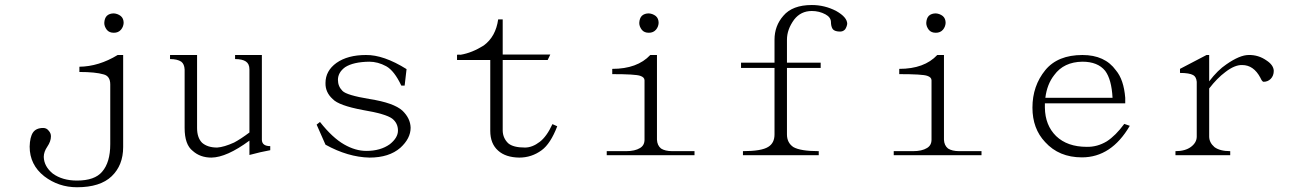

<svg xmlns="http://www.w3.org/2000/svg" viewBox="-20 -708 5313 784"><path d="M473.1 -642.6Q484.9 -632.8 484.9 -614.3Q483.9 -598.6 474.1 -586.9Q463.4 -574.2 444.8 -574.2Q426.3 -574.2 416.5 -585.9Q405.8 -599.6 405.8 -614.3Q406.7 -633.8 416.5 -643.6Q427.2 -653.3 444.8 -653.3Q460.4 -652.3 473.1 -642.6ZM101.1 -109.4Q102.1 -148.4 114.7 -167Q127.4 -185.5 156.7 -185.5Q170.4 -185.5 179.2 -173.8Q188 -164.1 188 -151.4Q188 -130.9 173.3 -109.4Q158.7 -87.9 158.7 -67.4Q159.7 -28.3 195.8 1Q234.9 29.3 294.4 29.3Q366.7 29.3 397 -6.8Q430.2 -44.9 430.2 -119.1V-363.3Q430.2 -397.5 402.8 -404.3Q369.6 -414.1 304.2 -414.1V-435.5Q383.3 -436.5 460.4 -483.4H482.9V-107.4Q482.9 -33.2 436 11.7Q389.2 56.6 294.4 56.6Q219.2 56.6 160.6 11.7Q101.1 -35.2 101.1 -109.4Z M805.2 -125Q827.6 -105.5 866.7 -105.5Q895 -107.4 936 -126Q963.4 -140.6 998.5 -167V-424.8Q998.5 -447.3 983.9 -457Q969.2 -466.8 939.9 -466.8V-483.4H1049.3V-136.7Q1050.3 -111.3 1083.5 -111.3V-94.7Q1045.4 -87.9 998.5 -75.2V-133.8Q905.8 -65.4 843.3 -64.5Q797.4 -64.5 767.1 -91.8Q733.9 -117.2 733.9 -185.5V-423.8Q732.9 -446.3 720.2 -456.1Q704.6 -466.8 674.3 -466.8V-483.4H784.7V-185.5Q784.7 -145.5 805.2 -125Z M1632.3 -358.4H1618.7Q1590.3 -418.9 1557.1 -437.5Q1522.9 -456.1 1487.8 -456.1Q1422.4 -455.1 1389.2 -433.6Q1359.9 -412.1 1359.9 -381.8Q1359.9 -355.5 1378.4 -336.9Q1395 -319.3 1488.8 -303.7Q1588.4 -288.1 1623.5 -255.9Q1655.8 -224.6 1656.7 -186.5Q1656.7 -142.6 1614.7 -104.5Q1568.8 -64.5 1488.8 -64.5Q1400.9 -66.4 1309.1 -117.2L1272.9 -199.2L1286.6 -210Q1337.4 -145.5 1385.3 -118.2Q1431.2 -91.8 1476.1 -91.8Q1533.7 -91.8 1571.8 -119.1Q1605 -145.5 1605 -174.8Q1605 -205.1 1581.5 -223.6Q1555.2 -243.2 1461.4 -258.8Q1362.8 -277.3 1338.4 -303.7Q1308.1 -331.1 1309.1 -369.1Q1309.1 -418.9 1354 -451.2Q1399.9 -483.4 1474.1 -483.4Q1546.4 -484.4 1640.1 -425.8Z M1846.2 -462.9V-484.4Q1854 -485.4 1860.8 -484.4Q1907.7 -492.2 1955.6 -522.5Q2004.4 -558.6 2014.2 -628.9H2032.7V-485.4H2227.1L2216.3 -462.9H2032.7V-173.8Q2033.7 -143.6 2055.2 -123Q2075.7 -105.5 2123.5 -105.5Q2153.8 -105.5 2184.1 -128.9Q2212.4 -150.4 2235.8 -201.2L2255.4 -192.4Q2228 -121.1 2191.9 -94.7Q2150.9 -64.5 2100.1 -64.5Q2044.4 -65.4 2014.2 -92.8Q1981.9 -121.1 1981.9 -173.8V-462.9Z M2657.7 -642.6Q2669.4 -632.8 2669.4 -614.3Q2668.5 -598.6 2658.7 -586.9Q2647.9 -574.2 2629.4 -574.2Q2610.8 -574.2 2601.1 -585.9Q2590.3 -599.6 2590.3 -614.3Q2591.3 -633.8 2601.1 -643.6Q2611.8 -653.3 2629.4 -653.3Q2645 -652.3 2657.7 -642.6ZM2679.2 -101.6Q2695.8 -90.8 2725.1 -90.8H2815.9V-74.2H2457.5V-90.8H2536.6Q2572.8 -90.8 2593.3 -103.5Q2611.8 -114.3 2611.8 -137.7V-379.9Q2611.8 -392.6 2594.2 -398.4Q2574.7 -405.3 2480 -405.3V-426.8Q2582.5 -426.8 2635.3 -483.4H2662.6V-137.7Q2663.6 -114.3 2679.2 -101.6Z M3013.7 -90.8Q3089.8 -90.8 3117.2 -108.4Q3142.6 -124 3142.6 -159.2V-430.7H3005.9V-452.1H3142.6V-545.9Q3142.6 -602.5 3178.7 -643.6Q3215.8 -687.5 3294.9 -687.5Q3347.7 -687.5 3394.5 -663.1Q3439.5 -637.7 3439.5 -610.4Q3437.5 -597.7 3430.7 -587.9Q3421.9 -578.1 3407.2 -579.1Q3386.7 -580.1 3379.9 -589.8Q3373 -600.6 3373 -619.1Q3372.1 -637.7 3350.6 -649.4Q3325.2 -663.1 3294.9 -663.1Q3250 -663.1 3222.7 -627.9Q3193.4 -587.9 3193.4 -545.9V-452.1H3331.1V-430.7H3193.4V-159.2Q3193.4 -125 3219.7 -107.4Q3249 -90.8 3323.2 -90.8V-74.2H3013.7Z M3829.6 -642.6Q3841.3 -632.8 3841.3 -614.3Q3840.3 -598.6 3830.6 -586.9Q3819.8 -574.2 3801.3 -574.2Q3782.7 -574.2 3772.9 -585.9Q3762.2 -599.6 3762.2 -614.3Q3763.2 -633.8 3772.9 -643.6Q3783.7 -653.3 3801.3 -653.3Q3816.9 -652.3 3829.6 -642.6ZM3851.1 -101.6Q3867.7 -90.8 3897 -90.8H3987.8V-74.2H3629.4V-90.8H3708.5Q3744.6 -90.8 3765.1 -103.5Q3783.7 -114.3 3783.7 -137.7V-379.9Q3783.7 -392.6 3766.1 -398.4Q3746.6 -405.3 3651.9 -405.3V-426.8Q3754.4 -426.8 3807.1 -483.4H3834.5V-137.7Q3835.4 -114.3 3851.1 -101.6Z M4247.6 -127.9Q4195.8 -182.6 4195.8 -268.6Q4195.8 -357.4 4248.5 -421.9Q4299.3 -483.4 4399.9 -483.4Q4491.7 -483.4 4536.6 -420.9Q4568.8 -382.8 4574.7 -308.6V-286.1H4246.6V-268.6Q4247.6 -196.3 4292.5 -152.3Q4338.4 -108.4 4417.5 -108.4Q4460.4 -107.4 4499.5 -130.9Q4535.6 -154.3 4570.8 -202.1L4593.3 -194.3Q4518.1 -65.4 4397.9 -65.4Q4304.2 -65.4 4247.6 -127.9ZM4284.7 -401.4Q4255.4 -364.3 4248.5 -308.6H4522.9Q4519 -383.8 4492.7 -418.9Q4462.4 -456.1 4399.9 -456.1Q4323.7 -455.1 4284.7 -401.4Z M4852.1 -401.4Q4836.4 -410.2 4798.3 -410.2V-426.8L4906.7 -483.4H4917.5V-376Q4952.6 -421.9 4987.8 -445.3Q5042.5 -483.4 5078.6 -483.4Q5118.7 -484.4 5151.9 -460.9Q5180.2 -442.4 5181.2 -418.9Q5181.2 -398.4 5168.5 -385.7Q5156.7 -374 5139.2 -374Q5133.3 -375 5126.5 -390.6Q5099.1 -442.4 5052.2 -442.4Q5022 -443.4 4983.9 -414.1Q4949.7 -388.7 4917.5 -346.7V-150.4Q4917.5 -126 4939 -107.4Q4961.4 -90.8 5003.4 -90.8V-74.2H4779.8V-90.8Q4819.8 -90.8 4843.3 -108.4Q4866.7 -126 4866.7 -150.4V-374Q4864.7 -394.5 4852.1 -401.4Z"/></svg>

Font: BabelStone Tangut Wenhai
Style: Regular
Weight: 400
Designer: Andrew West
Foundry: BabelStone
Version: Version 1.002 May 21, 2016